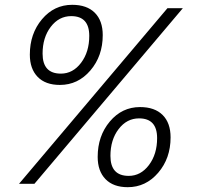

<svg xmlns="http://www.w3.org/2000/svg" viewBox="-20 -764 839 798"><path d="M740 -730 123 0H59L676 -730ZM104 -537Q104 -624 154.5 -684Q205 -744 280 -744Q341 -744 374 -711Q407 -678 407 -618Q407 -531 355.5 -471Q304 -411 229 -411Q169 -411 136.5 -444.5Q104 -478 104 -537ZM157 -541Q157 -458 233 -458Q283 -458 317 -503Q351 -548 351 -615Q351 -697 276 -697Q225 -697 191 -652.5Q157 -608 157 -541ZM386 -112Q386 -199 436.5 -259Q487 -319 562 -319Q623 -319 656 -286Q689 -253 689 -193Q689 -106 637.5 -46Q586 14 511 14Q451 14 418.5 -19.5Q386 -53 386 -112ZM439 -116Q439 -33 515 -33Q565 -33 599 -78Q633 -123 633 -190Q633 -272 558 -272Q507 -272 473 -227.5Q439 -183 439 -116Z"/></svg>

Font: Nacelle Light
Style: Italic
Weight: 300
Italic angle: -12°
Designer: Sora Sagano
Foundry: Sora Sagano
Version: Version 1.000;FEAKit 1.0